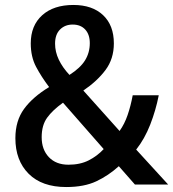

<svg xmlns="http://www.w3.org/2000/svg" viewBox="-20 -744 698 774"><path d="M276 -724Q352 -724 395.5 -683Q439 -642 439 -569Q439 -507 405.5 -462Q372 -417 316 -379L462 -216Q482 -244 494.5 -280.5Q507 -317 515 -360H620Q608 -299 585.5 -241.5Q563 -184 529 -141L658 0H524L459 -74Q417 -36 368 -13Q319 10 247 10Q149 10 95.5 -43.5Q42 -97 42 -187Q42 -257 77 -305Q112 -353 178 -393Q147 -434 125.5 -474.5Q104 -515 104 -569Q104 -641 150 -682.5Q196 -724 276 -724ZM273 -645Q242 -645 222 -625Q202 -605 202 -568Q202 -535 217 -503.5Q232 -472 260 -442Q304 -470 323 -501Q342 -532 342 -570Q342 -605 323.5 -625Q305 -645 273 -645ZM234 -330Q192 -300 170 -269.5Q148 -239 148 -191Q148 -141 177 -110.5Q206 -80 256 -80Q303 -80 337.5 -97.5Q372 -115 398 -143Z"/></svg>

Font: Noto Sans Georgian SemiCondensed Medium
Style: Regular
Weight: 500
Width: 4
Designer: Monotype Design Team, Akaki Razmadze
Foundry: Google LLC
Version: Version 2.005; ttfautohint (v1.8.4.7-5d5b)